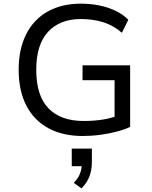

<svg xmlns="http://www.w3.org/2000/svg" viewBox="-20 -734 833 1049"><path d="M432 9Q323 9 244.5 -33.5Q166 -76 124 -157Q82 -238 82 -353Q82 -466 123 -547Q164 -628 240.5 -671Q317 -714 422 -714Q476 -714 524 -704Q572 -694 612.5 -674.5Q653 -655 681 -626L646 -555Q600 -595 544.5 -612.5Q489 -630 422 -630Q307 -630 242.5 -560Q178 -490 178 -353Q178 -211 245 -142Q312 -73 437 -73Q496 -73 546 -81.5Q596 -90 635 -107L606 -53V-296H431V-377H691V-41Q663 -27 620 -15.5Q577 -4 528.5 2.5Q480 9 432 9ZM425 295 383 265Q407 241 417 214.5Q427 188 427 162L443 174H372V78H482V151Q482 194 468.5 230Q455 266 425 295Z"/></svg>

Font: Nunito Sans 6pt
Style: Regular
Weight: 400
Version: Version 3.101;gftools[0.9.27]